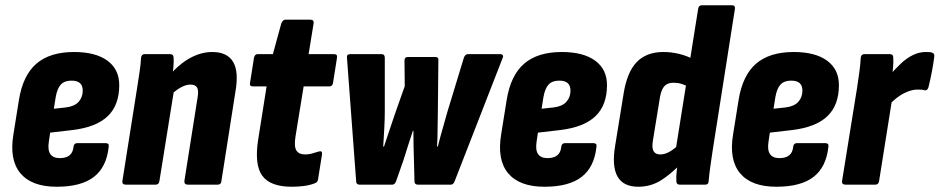

<svg xmlns="http://www.w3.org/2000/svg" viewBox="-20 -703 3577 731"><path d="M196 8Q101 8 58 -43Q15 -94 31 -191L52 -322Q67 -416 118.5 -460.5Q170 -505 262 -505Q344 -505 389 -472Q434 -439 434 -379Q434 -303 390.5 -261Q347 -219 257 -208L171 -198L166 -164Q161 -132 171.5 -116.5Q182 -101 208 -101Q231 -101 244.5 -111.5Q258 -122 260 -145Q262 -158 274 -158H382Q396 -158 394 -145Q386 -67 337.5 -29.5Q289 8 196 8ZM185 -289 231 -294Q264 -298 279.5 -315.5Q295 -333 295 -358Q295 -377 284.5 -386.5Q274 -396 252 -396Q226 -396 212 -381.5Q198 -367 192 -333Z M695 0Q681 0 682 -14L732 -330Q737 -358 730.5 -369.5Q724 -381 705 -381Q689 -381 670 -371Q651 -361 630 -341L624 -415Q663 -460 704.5 -482.5Q746 -505 788 -505Q845 -505 867.5 -467.5Q890 -430 876 -352L823 -14Q822 0 809 0ZM459 0Q444 0 446 -14L502 -368Q507 -400 511.5 -430Q516 -460 517 -483Q519 -497 531 -497H627Q641 -497 641 -483Q642 -468 640 -445.5Q638 -423 635 -403L643 -363L587 -14Q585 0 573 0Z M1091 8Q1009 8 978.5 -34Q948 -76 963 -172L995 -374H943Q929 -374 932 -388L947 -483Q950 -497 961 -497H1019L1051 -614Q1057 -628 1066 -628H1162Q1176 -628 1174 -614L1155 -497H1251Q1266 -497 1263 -483L1248 -388Q1246 -374 1234 -374H1136L1105 -183Q1099 -145 1108.5 -130Q1118 -115 1142 -115Q1156 -115 1168 -118.5Q1180 -122 1193 -126Q1208 -131 1206 -115L1191 -21Q1190 -9 1178 -5Q1160 2 1138 5Q1116 8 1091 8Z M1349 0Q1336 0 1336 -13L1301 -483Q1299 -497 1314 -497H1432Q1445 -497 1445 -483V-278Q1445 -248 1443 -212.5Q1441 -177 1439 -145H1442Q1453 -178 1463.5 -209.5Q1474 -241 1485 -273L1521 -375L1520 -472Q1520 -486 1533 -486H1637Q1651 -486 1649 -472L1647 -274Q1646 -242 1646 -210.5Q1646 -179 1644 -145H1647Q1655 -178 1664.5 -210.5Q1674 -243 1683 -276L1746 -483Q1751 -497 1762 -497H1884Q1891 -497 1894 -493Q1897 -489 1894 -483L1711 -13Q1706 0 1697 0H1571Q1558 0 1558 -13L1556 -94Q1555 -121 1554.5 -148Q1554 -175 1554 -205H1552Q1543 -177 1533.5 -148.5Q1524 -120 1516 -93L1488 -13Q1483 0 1474 0Z M2053 8Q1958 8 1915 -43Q1872 -94 1888 -191L1909 -322Q1924 -416 1975.5 -460.5Q2027 -505 2119 -505Q2201 -505 2246 -472Q2291 -439 2291 -379Q2291 -303 2247.5 -261Q2204 -219 2114 -208L2028 -198L2023 -164Q2018 -132 2028.5 -116.5Q2039 -101 2065 -101Q2088 -101 2101.5 -111.5Q2115 -122 2117 -145Q2119 -158 2131 -158H2239Q2253 -158 2251 -145Q2243 -67 2194.5 -29.5Q2146 8 2053 8ZM2042 -289 2088 -294Q2121 -298 2136.5 -315.5Q2152 -333 2152 -358Q2152 -377 2141.5 -386.5Q2131 -396 2109 -396Q2083 -396 2069 -381.5Q2055 -367 2049 -333Z M2410 8Q2353 8 2331 -31Q2309 -70 2322 -148L2354 -345Q2367 -428 2404 -466.5Q2441 -505 2506 -505Q2537 -505 2567 -497.5Q2597 -490 2622 -476L2605 -370Q2576 -388 2544 -388Q2521 -388 2509.5 -375Q2498 -362 2493 -335L2466 -169Q2461 -141 2468 -128Q2475 -115 2494 -115Q2511 -115 2529.5 -125.5Q2548 -136 2568 -156L2575 -83Q2537 -42 2497.5 -17Q2458 8 2410 8ZM2568 0Q2555 0 2555 -14Q2554 -30 2556.5 -52Q2559 -74 2561 -92L2553 -135L2638 -669Q2640 -683 2652 -683H2767Q2780 -683 2778 -669L2693 -128Q2688 -95 2684 -66Q2680 -37 2678 -14Q2678 0 2665 0Z M2936 8Q2841 8 2798 -43Q2755 -94 2771 -191L2792 -322Q2807 -416 2858.5 -460.5Q2910 -505 3002 -505Q3084 -505 3129 -472Q3174 -439 3174 -379Q3174 -303 3130.5 -261Q3087 -219 2997 -208L2911 -198L2906 -164Q2901 -132 2911.5 -116.5Q2922 -101 2948 -101Q2971 -101 2984.5 -111.5Q2998 -122 3000 -145Q3002 -158 3014 -158H3122Q3136 -158 3134 -145Q3126 -67 3077.5 -29.5Q3029 8 2936 8ZM2925 -289 2971 -294Q3004 -298 3019.5 -315.5Q3035 -333 3035 -358Q3035 -377 3024.5 -386.5Q3014 -396 2992 -396Q2966 -396 2952 -381.5Q2938 -367 2932 -333Z M3199 0Q3184 0 3186 -14L3243 -368Q3248 -401 3252 -430Q3256 -459 3257 -483Q3259 -497 3271 -497H3368Q3381 -497 3381 -483Q3382 -467 3380 -445Q3378 -423 3375 -403L3382 -360L3327 -14Q3325 0 3313 0ZM3363 -301 3371 -421Q3390 -442 3410.5 -461.5Q3431 -481 3455 -493Q3479 -505 3505 -505Q3514 -505 3520 -504.5Q3526 -504 3530 -502Q3539 -499 3537 -487Q3534 -462 3528 -430.5Q3522 -399 3515 -371Q3511 -358 3501 -359Q3496 -361 3489 -361.5Q3482 -362 3473 -362Q3456 -362 3436.5 -354.5Q3417 -347 3398.5 -333.5Q3380 -320 3363 -301Z"/></svg>

Font: Sofia Sans Condensed Black
Style: Italic
Weight: 900
Italic angle: -9°
Version: Version 4.100